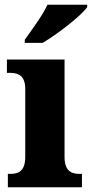

<svg xmlns="http://www.w3.org/2000/svg" viewBox="-20 -786 386 806"><path d="M84 -619V-606H159C222 -643 322 -721 346 -756V-766H179C159 -721 112 -659 84 -619ZM13 0H324V-56H314C277 -56 251 -71 251 -127V-536H9V-480H25C60 -480 86 -465 86 -413V-128C86 -71 61 -56 24 -56H13Z"/></svg>

Font: Noto Serif Sinhala SemiCondensed ExtraBold
Style: Regular
Weight: 800
Width: 4
Designer: Jelle Bosma - Monotype Design Team
Foundry: Monotype Imaging Inc.
Version: Version 2.007